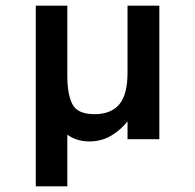

<svg xmlns="http://www.w3.org/2000/svg" viewBox="-20 -483 686 676"><path d="M106 173V-463H217V-216Q217 -151 235 -116Q253 -81 313 -81Q370 -81 399.5 -115Q429 -149 429 -228V-463H541V7H429V-56Q407 -27 372.5 -6Q338 15 294 15Q273 15 253 9Q233 3 217 -9V173Z"/></svg>

Font: Alata
Style: Regular
Weight: 400
Designer: Spyros Zevelakis, Eben Sorkin
Foundry: Spyros Zevelakis
Version: Version 1.005; ttfautohint (v1.8.4.7-5d5b)